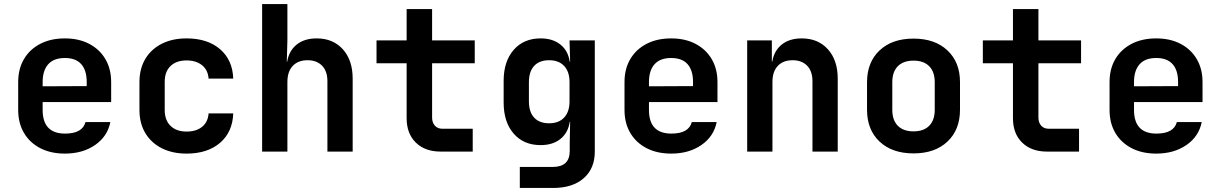

<svg xmlns="http://www.w3.org/2000/svg" viewBox="-20 -750 6040 950"><path d="M301 10Q231 10 179 -17Q127 -44 98.5 -92.5Q70 -141 70 -206V-344Q70 -409 98.5 -457.5Q127 -506 179 -533Q231 -560 301 -560Q370 -560 421.5 -533Q473 -506 501.5 -457.5Q530 -409 530 -344V-245H191V-206Q191 -89 302 -89Q388 -89 403 -146H526Q512 -75 450.5 -32.5Q389 10 301 10ZM191 -344V-323L409 -324V-345Q409 -402 382 -432.5Q355 -463 301 -463Q246 -463 218.5 -432Q191 -401 191 -344Z M903 10Q833 10 780.5 -16.5Q728 -43 699 -91.5Q670 -140 670 -206V-344Q670 -410 699 -458.5Q728 -507 780.5 -533.5Q833 -560 903 -560Q1007 -560 1069 -506.5Q1131 -453 1134 -361H1012Q1009 -404 979.5 -427.5Q950 -451 903 -451Q853 -451 824 -423.5Q795 -396 795 -345V-206Q795 -155 824 -127Q853 -99 903 -99Q951 -99 980 -122.5Q1009 -146 1012 -189H1134Q1131 -97 1069 -43.5Q1007 10 903 10Z M1277 0V-730H1402V-550L1399 -445H1401Q1410 -499 1448 -529.5Q1486 -560 1547 -560Q1628 -560 1676.5 -506Q1725 -452 1725 -361V0H1600V-348Q1600 -398 1573.5 -425Q1547 -452 1502 -452Q1455 -452 1428.5 -424Q1402 -396 1402 -344V0Z M2160 0Q2083 0 2037.5 -44.5Q1992 -89 1992 -165V-437H1843V-550H1992V-705H2118V-550H2329V-437H2118V-168Q2118 -144 2131.5 -128.5Q2145 -113 2169 -113H2319V0Z M2552 180V76H2715Q2799 76 2799 -3V-44L2801 -147H2799Q2791 -93 2753 -62.5Q2715 -32 2655 -32Q2571 -32 2521.5 -89Q2472 -146 2472 -243V-350Q2472 -446 2521.5 -503Q2571 -560 2655 -560Q2715 -560 2753 -529.5Q2791 -499 2799 -445H2801L2798 -550H2923V0Q2923 84 2868 132Q2813 180 2717 180ZM2697 -140Q2745 -140 2771.5 -168.5Q2798 -197 2798 -248V-344Q2798 -395 2771.5 -423.5Q2745 -452 2697 -452Q2649 -452 2623 -424Q2597 -396 2597 -344V-248Q2597 -196 2623 -168Q2649 -140 2697 -140Z M3301 10Q3231 10 3179 -17Q3127 -44 3098.5 -92.5Q3070 -141 3070 -206V-344Q3070 -409 3098.5 -457.5Q3127 -506 3179 -533Q3231 -560 3301 -560Q3370 -560 3421.5 -533Q3473 -506 3501.5 -457.5Q3530 -409 3530 -344V-245H3191V-206Q3191 -89 3302 -89Q3388 -89 3403 -146H3526Q3512 -75 3450.5 -32.5Q3389 10 3301 10ZM3191 -344V-323L3409 -324V-345Q3409 -402 3382 -432.5Q3355 -463 3301 -463Q3246 -463 3218.5 -432Q3191 -401 3191 -344Z M3677 0V-550H3799V-445H3801Q3810 -499 3848 -529.5Q3886 -560 3947 -560Q4028 -560 4076.5 -506Q4125 -452 4125 -361V0H4000V-348Q4000 -398 3973.5 -425Q3947 -452 3902 -452Q3855 -452 3828.5 -424Q3802 -396 3802 -344V0Z M4500 9Q4394 9 4332 -49.5Q4270 -108 4270 -207V-343Q4270 -442 4332 -500.5Q4394 -559 4500 -559Q4606 -559 4668 -500.5Q4730 -442 4730 -344V-207Q4730 -108 4668 -49.5Q4606 9 4500 9ZM4500 -100Q4550 -100 4577.5 -127.5Q4605 -155 4605 -207V-343Q4605 -395 4577.5 -422.5Q4550 -450 4500 -450Q4450 -450 4422.5 -422.5Q4395 -395 4395 -343V-207Q4395 -155 4422.5 -127.5Q4450 -100 4500 -100Z M5160 0Q5083 0 5037.5 -44.5Q4992 -89 4992 -165V-437H4843V-550H4992V-705H5118V-550H5329V-437H5118V-168Q5118 -144 5131.5 -128.5Q5145 -113 5169 -113H5319V0Z M5701 10Q5631 10 5579 -17Q5527 -44 5498.5 -92.5Q5470 -141 5470 -206V-344Q5470 -409 5498.5 -457.5Q5527 -506 5579 -533Q5631 -560 5701 -560Q5770 -560 5821.5 -533Q5873 -506 5901.5 -457.5Q5930 -409 5930 -344V-245H5591V-206Q5591 -89 5702 -89Q5788 -89 5803 -146H5926Q5912 -75 5850.5 -32.5Q5789 10 5701 10ZM5591 -344V-323L5809 -324V-345Q5809 -402 5782 -432.5Q5755 -463 5701 -463Q5646 -463 5618.5 -432Q5591 -401 5591 -344Z"/></svg>

Font: NKDuy Mono
Style: Bold
Weight: 700
Monospace: yes
Designer: NKDuy
Foundry: NKDuy
Version: Version 2.251; ttfautohint (v1.8.4.7-5d5b)